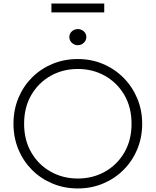

<svg xmlns="http://www.w3.org/2000/svg" viewBox="-20 -1048 878 1083"><path d="M419 15Q342 15 275.8 -12.8Q209.5 -40.5 160.2 -90Q111 -139.5 83.5 -206Q56 -272.5 56 -350Q56 -428 83.5 -494.5Q111 -561 160.2 -610.5Q209.5 -660 275.8 -687.5Q342 -715 419 -715Q495.5 -715 561.5 -687Q627.5 -659 677 -609Q726.5 -559 754.2 -492.8Q782 -426.5 782 -350Q782 -272.5 754.2 -206Q726.5 -139.5 677 -90Q627.5 -40.5 561.5 -12.8Q495.5 15 419 15ZM419 -41Q503 -41 571.8 -79.5Q640.5 -118 681.2 -187.5Q722 -257 722 -350Q722 -443 681.2 -512.5Q640.5 -582 571.8 -620.5Q503 -659 419 -659Q335 -659 266.2 -620.5Q197.5 -582 156.8 -512.5Q116 -443 116 -350Q116 -257 156.8 -187.5Q197.5 -118 266.2 -79.5Q335 -41 419 -41ZM419 -793Q399 -793 385 -806.8Q371 -820.5 371 -839Q371 -858 385.2 -871Q399.5 -884 419 -884Q438.5 -884 452.8 -871Q467 -858 467 -839Q467 -820.5 452.8 -806.8Q438.5 -793 419 -793ZM270 -978V-1028H568V-978Z"/></svg>

Font: Geologica Thin
Style: Regular
Weight: 100
Designer: Sindre Bremnes, Frode Helland
Foundry: Monokrom Skriftforlag AS
Version: Version 1.010; ttfautohint (v1.8.4.7-5d5b);gftools[0.9.28]